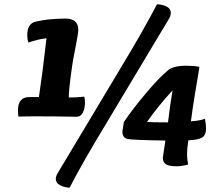

<svg xmlns="http://www.w3.org/2000/svg" viewBox="-20 -759 1036 888"><path d="M249 38 533 -436Q642 -616 706 -739Q730 -739 750 -729Q770 -719 770 -700Q770 -684 759 -668L475 -194Q361 -6 302 109Q277 108 257.5 97.5Q238 87 238 68Q238 55 249 38ZM298 -308Q334 -308 370 -312Q373 -300 373 -285Q373 -259 363.5 -239Q354 -219 334 -219Q328 -219 303 -219.5Q278 -220 234.5 -220.5Q191 -221 138 -221Q91 -221 65 -220Q63 -238 63 -248Q63 -310 115 -310H160Q176 -415 195 -582Q151 -577 111 -562Q106 -579 106 -596Q106 -650 145 -659Q204 -673 283 -673Q342 -673 342 -621Q342 -604 329 -539Q316 -474 313 -450Q298 -345 298 -308ZM757 -434Q782 -455 841 -455Q877 -455 902 -450Q902 -445 896.5 -413Q891 -381 881 -320.5Q871 -260 863 -198Q908 -201 928 -210Q933 -180 933 -166Q933 -134 915 -123Q897 -112 851 -110Q845 -71 845 -46Q845 -23 850 2Q820 10 797 10Q761 10 747 0.5Q733 -9 733 -30Q733 -32 745 -109Q600 -111 571 -116Q546 -121 546 -151Q546 -153 553 -195Q596 -258 655.5 -328.5Q715 -399 757 -434ZM660 -195Q679 -193 757 -193Q766 -270 778 -341Q706 -262 660 -195Z"/></svg>

Font: Overlock Black
Style: Italic
Weight: 900
Designer: Dario Muhafara
Foundry: Dario Manuel Muhafara
Version: Version 1.002